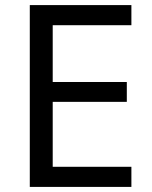

<svg xmlns="http://www.w3.org/2000/svg" viewBox="-20 -734 596 754"><path d="M496 0H97V-714H496V-635H187V-412H478V-334H187V-79H496Z"/></svg>

Font: hexloriya05
Style: Book
Weight: 400
Designer: Jelle Bosma - Monotype Design Team
Foundry: Monotype Imaging Inc.
Version: Version 2.003